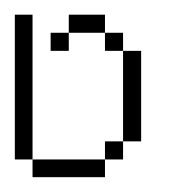

<svg xmlns="http://www.w3.org/2000/svg" viewBox="-20 -239 235 259"><path d="M23.9 0V-23.9H121.6V0ZM121.6 -23.9V-48.3H146V-23.9ZM146 -48.3V-170.4H170.4V-48.3ZM48.3 -170.4V-194.8H72.8V-170.4ZM121.6 -170.4V-194.8H146V-170.4ZM0 -23.9V-219.2H23.9V-23.9ZM72.8 -194.8V-219.2H121.6V-194.8Z"/></svg>

Font: FS Mondwest Regular
Style: Regular
Weight: 400
Designer: NZWStudios2024
Foundry: https://fontstruct.com
Version: Version 1.0